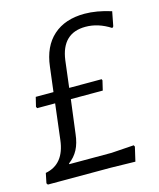

<svg xmlns="http://www.w3.org/2000/svg" viewBox="-94 -661 607 732"><g transform="rotate(-15 209.0 -295.5)"><path d="M413 -575 402 -518 397 -513Q349 -544 299 -544Q206 -544 192 -441L179 -335H307L309 -330L300 -292H174L157 -159Q153 -123 140 -98.5Q127 -74 104 -57V-54H271L360 -60L363 -54L350 2L254 0H5L1 -6L9 -45Q84 -59 95 -152L112 -292H41L38 -298L47 -335H117L129 -432Q138 -510 184.5 -551.5Q231 -593 308 -593Q356 -593 413 -575Z"/></g></svg>

Font: Alegreya Sans SC
Style: Italic
Weight: 400
Italic angle: -7°
Designer: Juan Pablo del Peral
Foundry: Huerta Tipografica
Version: Version 2.008; ttfautohint (v1.6)